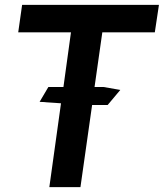

<svg xmlns="http://www.w3.org/2000/svg" viewBox="-20 -770 674 790"><path d="M617 -637H401L369 -412H406L475 -400L423 -338H359L311 0H183L231 -345L143 -351L179 -412H241L272 -637H55L71 -750H634Z"/></svg>

Font: Oakes Grotesk
Style: Bold Italic
Weight: 600
Italic angle: -8°
Designer: Samuel Oakes
Foundry: Samuel Oakes
Version: Version 1.000;PS 001.000;hotconv 1.0.88;makeotf.lib2.5.64775